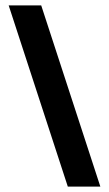

<svg xmlns="http://www.w3.org/2000/svg" viewBox="-20 -688 401 708"><path d="M230 0 12 -668H132L350 0Z"/></svg>

Font: Celebes
Style: Bold
Weight: 700
Designer: Anugrah Pasau
Foundry: Lafontype
Version: Version 1.000; ttfautohint (v1.8.4)